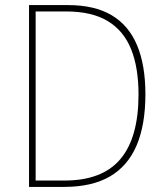

<svg xmlns="http://www.w3.org/2000/svg" viewBox="-20 -734 651 754"><path d="M551 -364Q551 -244 516.5 -163Q482 -82 411.5 -41Q341 0 232 0H94V-714H247Q351 -714 418 -674.5Q485 -635 518 -557Q551 -479 551 -364ZM524 -363Q524 -468 495 -540.5Q466 -613 403.5 -651Q341 -689 240 -689H120V-25H233Q382 -25 453 -109.5Q524 -194 524 -363Z"/></svg>

Font: Noto Sans Khmer SemiCondensed Thin
Style: Regular
Weight: 250
Width: 4
Designer: Danh Hong and the Monotype Design Team
Foundry: Monotype Imaging Inc.
Version: Version 2.004